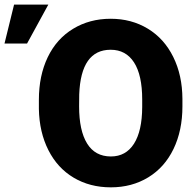

<svg xmlns="http://www.w3.org/2000/svg" viewBox="-125 -802 846 832"><path d="M665.5 -340.8Q665.5 -236.8 627 -156.7Q588.4 -76.7 517.3 -33.4Q446.3 9.8 355.5 9.8Q264.6 9.8 194.3 -32Q124 -73.7 84.7 -151.4Q45.4 -229 43.5 -329.6V-369.6Q43.5 -474.1 81.8 -554Q120.1 -633.8 191.7 -677.2Q263.2 -720.7 354.5 -720.7Q444.8 -720.7 515.6 -677.7Q586.4 -634.8 625.7 -555.4Q665 -476.1 665.5 -373.5ZM491.2 -370.6Q491.2 -476.6 455.8 -531.5Q420.4 -586.4 354.5 -586.4Q225.6 -586.4 218.3 -393.1L217.8 -340.8Q217.8 -236.3 252.4 -180.2Q287.1 -124 355.5 -124Q420.4 -124 455.6 -179.2Q490.7 -234.4 491.2 -337.9ZM-64 -782.2H84.5L-7.8 -613.3H-105.5Z"/></svg>

Font: Sadagaat-English
Style: Regular
Weight: 900
Designer: Ahmed alsheikh
Foundry: Ahmed alsheikh Design
Version: Version 2.137;January 17, 2018;FontCreator 11.0.0.2408 64-bi